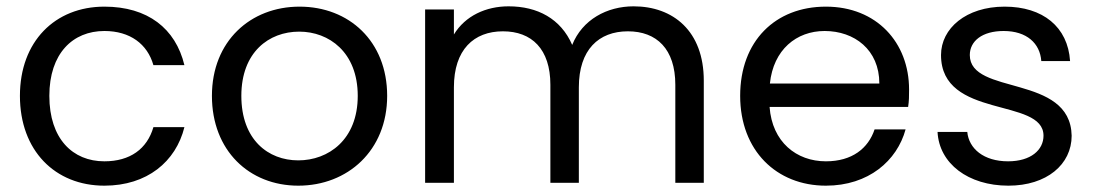

<svg xmlns="http://www.w3.org/2000/svg" viewBox="-20 -578 3459 607"><path d="M43 -275C43 -102 154 9 310 9C445 9 536 -67 563 -176H465C445 -107 391 -68 310 -68C210 -68 136 -139 136 -275C136 -409 210 -480 310 -480C391 -480 446 -439 465 -372H563C535 -488 447 -557 310 -557C154 -557 43 -447 43 -275Z M1204 -275C1204 -448 1083 -557 927 -557C772 -557 650 -448 650 -275C650 -102 768 9 923 9C1079 9 1204 -102 1204 -275ZM743 -275C743 -413 830 -478 926 -478C1020 -478 1111 -413 1111 -275C1111 -136 1018 -71 923 -71C828 -71 743 -136 743 -275Z M2115 0H2205V-323C2205 -480 2108 -558 1983 -558C1899 -558 1821 -516 1789 -436C1753 -519 1679 -558 1588 -558C1516 -558 1451 -528 1415 -469V-548H1324V0H1415V-302C1415 -421 1478 -479 1570 -479C1661 -479 1720 -423 1720 -310V0H1810V-302C1810 -421 1873 -479 1965 -479C2056 -479 2115 -423 2115 -310Z M2587 -480C2681 -480 2760 -421 2760 -314H2414C2425 -421 2498 -480 2587 -480ZM2745 -169C2725 -109 2674 -68 2591 -68C2498 -68 2421 -129 2413 -240H2851C2854 -259 2854 -275 2854 -295C2854 -444 2751 -557 2591 -557C2431 -557 2320 -448 2320 -275C2320 -102 2435 9 2591 9C2726 9 2816 -70 2843 -169Z M3368 -149C3364 -345 3046 -275 3046 -404C3046 -448 3085 -480 3153 -480C3226 -480 3268 -441 3272 -385H3363C3356 -493 3277 -557 3156 -557C3034 -557 2955 -488 2955 -404C2955 -200 3279 -271 3279 -149C3279 -104 3239 -68 3167 -68C3090 -68 3043 -108 3038 -161H2944C2949 -61 3041 9 3168 9C3289 9 3368 -58 3368 -149Z"/></svg>

Font: Matrixport Regular
Style: Regular
Weight: 400
Designer: Ninad Kale (Devanagari), Jonny Pinhorn (Latin)
Foundry: Indian Type Foundry
Version: Version 3.200;PS 1.000;hotconv 16.6.54;makeotf.lib2.5.65590